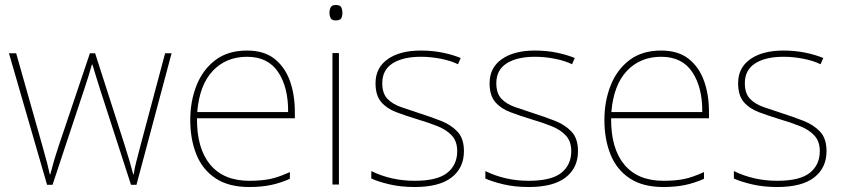

<svg xmlns="http://www.w3.org/2000/svg" viewBox="-20 -741 3386 771"><path d="M380 -388Q372 -414 365.5 -434.5Q359 -455 351 -482H349Q335 -432 320 -388L191 1H169L16 -527H45L150 -156Q163 -110 169 -87Q175 -64 180 -41H182Q188 -64 194.5 -87Q201 -110 216 -156L341 -527H362L481 -157Q504 -84 515 -41H517Q520 -64 526.5 -88.5Q533 -113 544 -156L643 -527H669L528 1H506Z M972 -538Q1040 -538 1082 -505Q1124 -472 1144 -416.5Q1164 -361 1164 -291V-266H771Q770 -145 824 -80Q878 -15 981 -15Q1029 -15 1063.5 -22Q1098 -29 1144 -50V-23Q1106 -6 1067.5 2Q1029 10 981 10Q898 10 845.5 -25Q793 -60 768.5 -121Q744 -182 744 -259Q744 -334 769 -397.5Q794 -461 844.5 -499.5Q895 -538 972 -538ZM972 -513Q888 -513 834.5 -456.5Q781 -400 772 -291H1137Q1138 -390 1097 -451.5Q1056 -513 972 -513Z M1328 -721Q1346 -721 1350.5 -711.5Q1355 -702 1355 -690Q1355 -677 1350.5 -668Q1346 -659 1328 -659Q1313 -659 1308 -668Q1303 -677 1303 -690Q1303 -702 1308 -711.5Q1313 -721 1328 -721ZM1341 -528V0H1315V-528Z M1843 -134Q1843 -67 1793.5 -28.5Q1744 10 1645 10Q1590 10 1545 -0.5Q1500 -11 1471 -24V-54Q1551 -15 1645 -15Q1736 -15 1776 -47Q1816 -79 1816 -134Q1816 -173 1794.5 -196.5Q1773 -220 1736.5 -234.5Q1700 -249 1656 -262Q1610 -276 1571.5 -290.5Q1533 -305 1510.5 -331.5Q1488 -358 1488 -407Q1488 -469 1537 -503.5Q1586 -538 1670 -538Q1717 -538 1758 -529.5Q1799 -521 1830 -508L1819 -483Q1791 -497 1750.5 -505Q1710 -513 1670 -513Q1598 -513 1556.5 -486.5Q1515 -460 1515 -407Q1515 -366 1535.5 -344.5Q1556 -323 1590.5 -311Q1625 -299 1665 -286Q1709 -272 1750 -256Q1791 -240 1817 -212.5Q1843 -185 1843 -134Z M2301 -134Q2301 -67 2251.5 -28.5Q2202 10 2103 10Q2048 10 2003 -0.5Q1958 -11 1929 -24V-54Q2009 -15 2103 -15Q2194 -15 2234 -47Q2274 -79 2274 -134Q2274 -173 2252.5 -196.5Q2231 -220 2194.5 -234.5Q2158 -249 2114 -262Q2068 -276 2029.5 -290.5Q1991 -305 1968.5 -331.5Q1946 -358 1946 -407Q1946 -469 1995 -503.5Q2044 -538 2128 -538Q2175 -538 2216 -529.5Q2257 -521 2288 -508L2277 -483Q2249 -497 2208.5 -505Q2168 -513 2128 -513Q2056 -513 2014.5 -486.5Q1973 -460 1973 -407Q1973 -366 1993.5 -344.5Q2014 -323 2048.5 -311Q2083 -299 2123 -286Q2167 -272 2208 -256Q2249 -240 2275 -212.5Q2301 -185 2301 -134Z M2635 -538Q2703 -538 2745 -505Q2787 -472 2807 -416.5Q2827 -361 2827 -291V-266H2434Q2433 -145 2487 -80Q2541 -15 2644 -15Q2692 -15 2726.5 -22Q2761 -29 2807 -50V-23Q2769 -6 2730.5 2Q2692 10 2644 10Q2561 10 2508.5 -25Q2456 -60 2431.5 -121Q2407 -182 2407 -259Q2407 -334 2432 -397.5Q2457 -461 2507.5 -499.5Q2558 -538 2635 -538ZM2635 -513Q2551 -513 2497.5 -456.5Q2444 -400 2435 -291H2800Q2801 -390 2760 -451.5Q2719 -513 2635 -513Z M3299 -134Q3299 -67 3249.5 -28.5Q3200 10 3101 10Q3046 10 3001 -0.5Q2956 -11 2927 -24V-54Q3007 -15 3101 -15Q3192 -15 3232 -47Q3272 -79 3272 -134Q3272 -173 3250.5 -196.5Q3229 -220 3192.5 -234.5Q3156 -249 3112 -262Q3066 -276 3027.5 -290.5Q2989 -305 2966.5 -331.5Q2944 -358 2944 -407Q2944 -469 2993 -503.5Q3042 -538 3126 -538Q3173 -538 3214 -529.5Q3255 -521 3286 -508L3275 -483Q3247 -497 3206.5 -505Q3166 -513 3126 -513Q3054 -513 3012.5 -486.5Q2971 -460 2971 -407Q2971 -366 2991.5 -344.5Q3012 -323 3046.5 -311Q3081 -299 3121 -286Q3165 -272 3206 -256Q3247 -240 3273 -212.5Q3299 -185 3299 -134Z"/></svg>

Font: Noto Sans Myanmar UI Thin
Style: Regular
Weight: 100
Designer: Monotype Design Team
Foundry: Monotype Imaging Inc.
Version: Version 2.103; ttfautohint (v1.8.4.7-5d5b)